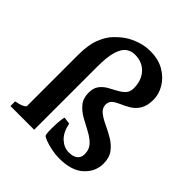

<svg xmlns="http://www.w3.org/2000/svg" viewBox="-194 -827 970 970"><g transform="rotate(45 291.5 -341.5)"><path d="M559.6 -127Q559.6 -69.3 514.9 -28.1Q470.2 13.2 381.3 13.2Q356 13.2 327.9 7.6Q299.8 2 278.6 -5.9Q257.3 -13.7 252.9 -19.5Q249.5 -23.9 248.5 -43Q247.6 -62 248.3 -85.4Q249 -108.9 251.2 -128.2Q253.4 -147.5 256.3 -151.9L293.5 -147Q304.2 -94.7 332.5 -68.6Q360.8 -42.5 395 -42.5Q424.3 -42.5 441.4 -55.2Q458.5 -67.9 458.5 -93.8Q458.5 -127.4 437.7 -148.9Q417 -170.4 386.2 -186.3Q355.5 -202.1 324.7 -219.5Q293.9 -236.8 273.2 -262Q252.4 -287.1 252.4 -327.1Q252.4 -360.4 267.3 -380.1Q282.2 -399.9 304 -412.4Q325.7 -424.8 347.2 -436Q368.7 -447.3 383.5 -462.6Q398.4 -478 398.4 -503.9Q398.4 -560.1 366.7 -594.5Q335 -628.9 282.2 -628.9Q256.8 -628.9 236.1 -614.7Q215.3 -600.6 202.9 -561.8Q190.4 -522.9 190.4 -448.7V0H21V-33.2Q51.3 -39.1 65.7 -46.6Q80.1 -54.2 80.1 -59.6V-424.3Q80.1 -496.6 97.9 -541.5Q115.7 -586.4 141.4 -612.8Q167 -639.2 190.4 -654.8Q216.8 -672.4 252.2 -684.3Q287.6 -696.3 325.7 -696.3Q383.3 -696.3 424.6 -671.9Q465.8 -647.5 487.8 -610.1Q509.8 -572.8 509.8 -534.2Q509.8 -490.2 494.1 -464.6Q478.5 -439 455.6 -424.8Q432.6 -410.6 409.4 -400.9Q386.2 -391.1 370.8 -379.2Q355.5 -367.2 355.5 -345.7Q355.5 -320.8 376 -304.2Q396.5 -287.6 427 -273.4Q457.5 -259.3 488 -241.5Q518.6 -223.6 539.1 -196.5Q559.6 -169.4 559.6 -127Z"/></g></svg>

Font: Dai Banna SIL SemiBold
Style: Regular
Weight: 600
Designer: Victor Gaultney
Foundry: SIL International
Version: Version 4.000